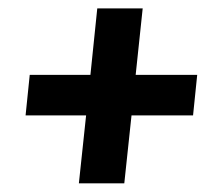

<svg xmlns="http://www.w3.org/2000/svg" viewBox="-20 -640 488 454"><path d="M166.5 -206.5 183.6 -367.2H40.5L50.3 -462.9H193.8L210 -620.1H317.4L300.8 -462.9H446.3L436.5 -367.2H291L273.9 -206.5Z"/></svg>

Font: Oswald
Style: Bold
Weight: 700
Designer: Vernon Adams
Foundry: Vernon Adams
Version: 3.0; ttfautohint (v0.94.23-7a4d-dirty) -l 8 -r 50 -G 200 -x 